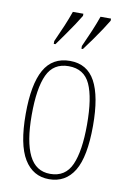

<svg xmlns="http://www.w3.org/2000/svg" viewBox="-87 -819 585 882"><g transform="rotate(10 205.0 -378.0)"><path d="M205 10Q130 10 89 -57Q48 -124 48 -267Q48 -405 86.5 -473.5Q125 -542 207 -542Q287 -542 324.5 -473Q362 -404 362 -267Q362 -122 322 -56Q282 10 205 10ZM206 -15Q277 -15 305.5 -79.5Q334 -144 334 -267Q334 -392 305.5 -454.5Q277 -517 205 -517Q134 -517 105 -454.5Q76 -392 76 -267Q76 -143 107.5 -79Q139 -15 206 -15ZM248 -619Q268 -663 282.5 -697.5Q297 -732 309 -766H358V-756Q348 -739 330.5 -712.5Q313 -686 293 -658Q273 -630 255 -606H248ZM119 -619Q139 -663 153.5 -697.5Q168 -732 180 -766H229V-756Q219 -739 201.5 -712.5Q184 -686 164 -658Q144 -630 127 -606H119Z"/></g></svg>

Font: Noto Serif Thai ExtraCondensed Thin
Style: Regular
Weight: 100
Width: 2
Designer: Monotype Design Team
Foundry: Monotype Imaging Inc.
Version: Version 2.001; ttfautohint (v1.8.4.7-5d5b)